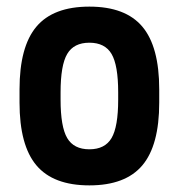

<svg xmlns="http://www.w3.org/2000/svg" viewBox="-20 -550 540 580"><path d="M250 10Q141 10 90 -50.5Q39 -111 39 -240V-280Q39 -409 90 -469.5Q141 -530 250 -530Q359 -530 410 -469.5Q461 -409 461 -280V-240Q461 -111 410 -50.5Q359 10 250 10ZM250 -99Q297 -99 317 -133Q337 -167 337 -249V-271Q337 -353 317 -387Q297 -421 250 -421Q203 -421 183 -387Q163 -353 163 -271V-249Q163 -167 183 -133Q203 -99 250 -99Z"/></svg>

Font: M PLUS Code Latin SemiBold
Style: Regular
Weight: 600
Designer: Coji Morishita
Foundry: UNDERFOREST DESIGN
Version: Version 1.002; ttfautohint (v1.8.3)